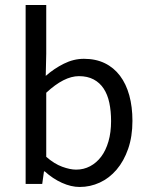

<svg xmlns="http://www.w3.org/2000/svg" viewBox="-20 -732 593 764"><path d="M297 12Q263 12 226.5 -4.5Q190 -21 158 -50H155L148 0H82V-712H164V-518L162 -430Q195 -459 234 -478.5Q273 -498 314 -498Q361 -498 397 -480.5Q433 -463 457.5 -430.5Q482 -398 494.5 -352.5Q507 -307 507 -251Q507 -189 490 -140Q473 -91 444 -57Q415 -23 377 -5.5Q339 12 297 12ZM283 -57Q313 -57 338.5 -70.5Q364 -84 382.5 -108.5Q401 -133 411.5 -169Q422 -205 422 -250Q422 -290 415 -323Q408 -356 392.5 -379.5Q377 -403 352.5 -416Q328 -429 294 -429Q235 -429 164 -363V-108Q196 -80 227.5 -68.5Q259 -57 283 -57Z"/></svg>

Font: TypoPRO Source Sans Pro
Style: Regular
Weight: 400
Designer: Paul D. Hunt
Foundry: Adobe Systems Incorporated
Version: Version 2.020;PS 2.000;hotconv 1.0.86;makeotf.lib2.5.63406